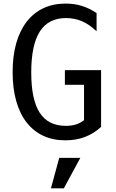

<svg xmlns="http://www.w3.org/2000/svg" viewBox="-20 -762 642 1062"><path d="M341.8 14.2Q272.9 14.2 218.8 -11.2Q164.6 -36.6 127 -85Q89.4 -133.3 69.6 -203.4Q49.8 -273.4 49.8 -362.8Q49.8 -452.6 69.8 -522.9Q89.8 -593.3 127.7 -642.1Q165.5 -690.9 220 -716.6Q274.4 -742.2 343.3 -742.2Q391.6 -742.2 433.1 -729.2Q474.6 -716.3 514.2 -689.9V-588.9Q474.6 -627 433.3 -644.5Q392.1 -662.1 345.2 -662.1Q247.6 -662.1 200.2 -587.6Q152.8 -513.2 152.8 -360.8Q152.8 -210.9 199.7 -138.4Q246.6 -65.9 344.2 -65.9Q375.5 -65.9 399.9 -73.5Q424.3 -81.1 444.8 -97.2V-293H338.9V-374H539.1V-60.1Q499.5 -23.4 450.2 -4.6Q400.9 14.2 341.8 14.2ZM307.6 111.3H424.3L333 279.8H261.7Z"/></svg>

Font: Hack
Style: Regular
Weight: 400
Monospace: yes
Designer: Christopher Simpkins
Foundry: Christopher Simpkins
Version: Version 2.019; ttfautohint (v1.4.1) -l 4 -r 80 -G 350 -x 0 -